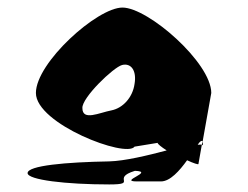

<svg xmlns="http://www.w3.org/2000/svg" viewBox="-20 -732 655 508"><path d="M53 -274C53 -256 155 -244 269 -244C347 -244 272 -260 337 -280C391 -278 292 -252 342 -252H406C430 -252 455 -280 475 -308C492 -300 505 -296 505 -298L514 -349C512 -350 508 -349 503 -349C509 -358 514 -362 516 -357L539 -486C539 -566 372 -712 304 -712C237 -712 75 -566 75 -486C75 -404 314 -313 336 -344L397 -354C397 -351 407 -343 421 -334C372 -321 310 -306 269 -305C155 -303 53 -294 53 -274ZM198 -446C196 -473 280 -554 303 -560C327 -566 342 -545 336 -510C331 -474 305 -446 275 -440C243 -434 198 -411 198 -446ZM514 -349C516 -349 517 -348 517 -347C517 -352 517 -355 516 -357Z"/></svg>

Font: Ampere
Style: Cnd
Weight: 400
Version: Version 1